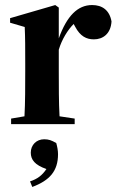

<svg xmlns="http://www.w3.org/2000/svg" viewBox="-20 -492 469 761"><path d="M24 0H276V-22L216 -31C213 -83 213 -154 213 -209V-295C225 -336 249 -374 272 -397L278 -386C298 -348 323 -336 352 -336C388 -336 419 -358 422 -407C414 -452 385 -472 345 -472C288 -472 245 -429 213 -340V-462L199 -472L20 -420V-402L78 -385C80 -340 80 -302 80 -240V-209C80 -154 80 -83 77 -31L24 -22ZM210 119C210 105 207 89 203 75C184 64 173 60 155 60C125 60 102 82 102 113C102 141 118 162 164 178C147 203 129 217 99 227L108 249C177 223 210 186 210 119Z"/></svg>

Font: Source Serif 4 Display
Style: Bold
Weight: 700
Designer: Frank Grießhammer
Foundry: Adobe Systems Incorporated
Version: Version 4.004;hotconv 1.0.117;makeotfexe 2.5.65602